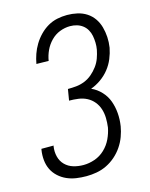

<svg xmlns="http://www.w3.org/2000/svg" viewBox="-114 -816 702 897"><g transform="rotate(-15 237.5 -367.5)"><path d="M192 8Q167 8 143 4.5Q119 1 97.5 -8.5Q76 -18 58.5 -34Q41 -50 31 -70.5Q21 -91 18.5 -115.5Q16 -140 20 -165L21 -170H80L79 -167Q75 -141 81 -117Q87 -93 103.5 -76.5Q120 -60 143 -53Q166 -46 192 -46Q219 -46 246.5 -55.5Q274 -65 295.5 -85.5Q317 -106 329.5 -132.5Q342 -159 347 -186Q350 -209 349.5 -231.5Q349 -254 342.5 -274.5Q336 -295 322.5 -311.5Q309 -328 290 -338Q271 -348 248.5 -351Q226 -354 204 -354L213 -408Q233 -408 253.5 -410Q274 -412 294 -420Q314 -428 330.5 -442Q347 -456 360 -473.5Q373 -491 380 -510.5Q387 -530 391 -550Q394 -567 393.5 -584Q393 -601 390 -617Q387 -633 379 -647Q371 -661 358.5 -670.5Q346 -680 330.5 -684.5Q315 -689 298 -689Q273 -689 248.5 -679.5Q224 -670 205 -650.5Q186 -631 175 -607Q164 -583 160 -558L101 -559Q105 -582 113 -605Q121 -628 134 -649.5Q147 -671 165 -689.5Q183 -708 204.5 -720.5Q226 -733 250 -738Q274 -743 298 -743Q323 -743 347.5 -737.5Q372 -732 392 -719Q412 -706 425.5 -686.5Q439 -667 445.5 -643.5Q452 -620 453.5 -595Q455 -570 451 -544Q446 -518 435.5 -492.5Q425 -467 407.5 -445Q390 -423 366.5 -406.5Q343 -390 318 -381Q345 -369 365.5 -347Q386 -325 396 -297.5Q406 -270 408.5 -239Q411 -208 406 -176Q402 -152 393 -127.5Q384 -103 369 -81Q354 -59 334 -41.5Q314 -24 290.5 -12.5Q267 -1 241.5 3.5Q216 8 192 8Z"/></g></svg>

Font: Iosevka QP Light
Style: Italic
Weight: 300
Italic angle: -9°
Designer: Belleve Invis
Foundry: Belleve Invis
Version: Version 20.0.0; ttfautohint (v1.8.4)